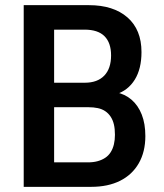

<svg xmlns="http://www.w3.org/2000/svg" viewBox="-20 -725 635 745"><path d="M72 0V-705H325Q420 -705 474.5 -657.5Q529 -610 529 -523Q529 -458 503 -416Q477 -374 430 -359V-367Q465 -360 490.5 -338Q516 -316 530 -280.5Q544 -245 544 -197Q544 -136 518.5 -91.5Q493 -47 446 -23.5Q399 0 334 0ZM190 -95H321Q342 -95 358.5 -99.5Q375 -104 388 -112.5Q401 -121 409.5 -134.5Q418 -148 422 -165Q426 -182 426 -202Q426 -225 422 -242Q418 -259 409.5 -272Q401 -285 388.5 -293.5Q376 -302 359.5 -305.5Q343 -309 323 -309H190ZM190 -404H309Q358 -404 384.5 -431.5Q411 -459 411 -510Q411 -559 385.5 -584.5Q360 -610 308 -610H190Z"/></svg>

Font: Nunito Sans 10pt Condensed
Style: Bold
Weight: 700
Width: 3
Designer: Vernon Adams
Foundry: Vernon Adams
Version: Version 3.101;gftools[0.9.27]